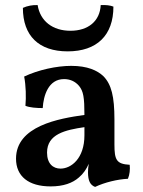

<svg xmlns="http://www.w3.org/2000/svg" viewBox="-20 -726 563 755"><path d="M246 -524C361 -524 426 -587 426 -700C414 -705 396 -707 376 -706C373 -643 327 -605 257 -605C187 -605 138 -643 128 -706C109 -707 87 -703 70 -695C70 -585 133 -524 246 -524ZM490 -78C438 -81 430 -97 430 -158V-256C430 -347 418 -394 387 -426C363 -449 324 -467 260 -467C202 -467 130 -451 75 -425C82 -389 83 -344 80 -310C96 -303 124 -301 148 -301C151 -350 170 -415 232 -415C254 -415 275 -407 291 -388C308 -367 312 -343 312 -274C212 -260 43 -231 43 -102C43 -33 92 7 179 7C229 7 265 -6 290 -28C307 -42 320 -61 329 -82C327 -70 326 -58 326 -49C326 -15 335 2 354 9C392 -9 442 -21 483 -23C490 -39 492 -60 490 -78ZM312 -194C312 -103 260 -63 218 -63C189 -63 165 -82 165 -126C165 -199 237 -215 312 -226Z"/></svg>

Font: Vollkorn Semibold
Style: Regular
Weight: 600
Designer: Friedrich Althausen
Foundry: Friedrich Althausen
Version: Version 4.015;PS 004.015;hotconv 1.0.88;makeotf.lib2.5.64775